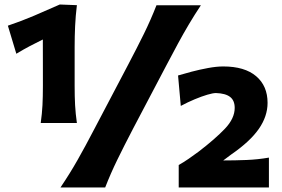

<svg xmlns="http://www.w3.org/2000/svg" viewBox="-20 -824 1241 844"><path d="M159 -283.2H318Q312.2 -324.1 310.1 -361.7Q308.1 -399.3 308.1 -446.6V-618Q308.1 -664.2 310.2 -709.6Q312.3 -754.9 318 -801.3L242.8 -804.2Q186.8 -779.1 130.9 -755.4Q75 -731.6 14.6 -711.1L51.8 -587.7Q82.5 -606.3 111.7 -621.7Q140.8 -637 168.3 -650.4Q168.5 -599.8 168.5 -548.8Q168.6 -497.9 168.6 -446.6Q168.6 -399.3 166.7 -361.7Q164.7 -324.1 159 -283.2ZM245.9 0H442.4Q466.5 -61.8 495.7 -121.7Q524.9 -181.6 564.8 -258.1L710.9 -535.8Q738.6 -588.5 762.4 -632.5Q786.1 -676.4 810.4 -717.2Q834.6 -758 863 -800.8H667.8Q642.9 -737.1 612.9 -675.9Q582.8 -614.7 541.3 -535.8L395.3 -258.1Q355.5 -181.6 321.5 -121.7Q287.6 -61.8 245.9 0ZM765.6 0H1162.1V-131.2Q1113.4 -122.7 1062.7 -120.7Q1012 -118.7 961.4 -118.7L996.1 -144.7Q1078.9 -201.7 1117.6 -257.2Q1156.2 -312.7 1156.2 -371.9Q1156.2 -446.3 1105.9 -489.1Q1055.5 -531.9 961.3 -531.9Q931.8 -531.9 894.5 -525Q857.3 -518.1 822 -508.8Q786.8 -499.5 762.7 -492.2L774.7 -358.4Q805.7 -375 836.2 -387.7Q866.7 -400.4 891.4 -407.7Q916.2 -415 929.4 -415Q971.4 -413.6 991.5 -397.9Q1011.7 -382.3 1011.7 -349.8Q1011.7 -303.4 969 -258.5Q926.3 -213.5 852.7 -157.1Q833.2 -142.4 810.2 -126.6Q787.3 -110.8 765.6 -98.6Z"/></svg>

Font: Pinar FD VF
Style: Regular
Weight: 300
Designer: Amin Abedi
Version: Version 2.000